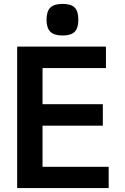

<svg xmlns="http://www.w3.org/2000/svg" viewBox="-20 -964 640 984"><path d="M68 -725H523V-615H198V-430H507V-320H198V-109H537V0H68ZM218.5 -863Q218.5 -906 238 -925Q257.5 -944 300.5 -944Q344.5 -944 363 -925.2Q381.5 -906.5 381.5 -863Q381.5 -820 362.8 -801Q344 -782 300.5 -782Q258 -782 238.2 -801.2Q218.5 -820.5 218.5 -863Z"/></svg>

Font: JuliaMono
Style: Bold
Weight: 700
Monospace: yes
Designer: cormullion
Foundry: corm
Version: Version 0.055; ttfautohint (v1.8.4)